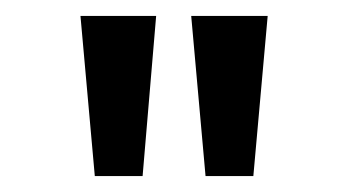

<svg xmlns="http://www.w3.org/2000/svg" viewBox="-20 -696 438 241"><path d="M238 -475 220 -676H316L298 -475ZM99 -475 81 -676H176L159 -475Z"/></svg>

Font: Maven Pro Medium
Style: Regular
Weight: 500
Designer: Joe Prince
Foundry: Joe Prince
Version: Version 2.103